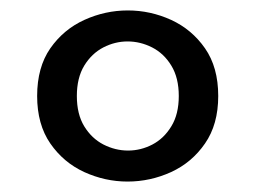

<svg xmlns="http://www.w3.org/2000/svg" viewBox="-20 -890 487 366"><path d="M223.1 -543.9C252.1 -543.9 279.8 -550 306.2 -562C332.5 -574.1 354.1 -592.2 370.8 -616.5C387.6 -640.7 396 -670.9 396 -707C396 -743.5 387.6 -773.8 370.8 -797.9C354.1 -821.9 332.5 -840 306.2 -852.1C279.8 -864.1 252.3 -870.1 223.6 -870.1C195 -870.1 167.4 -864.1 140.9 -852.1C114.3 -840 92.7 -821.9 75.9 -797.9C59.2 -773.8 50.8 -743.5 50.8 -707C50.8 -670.9 59.2 -640.7 75.9 -616.5C92.7 -592.2 114.3 -574.1 140.6 -562C167 -550 194.5 -543.9 223.1 -543.9ZM224.1 -603C207.8 -603 192.2 -606.9 177.2 -614.5C162.3 -622.2 150.1 -633.7 140.6 -649.2C131.2 -664.6 126.5 -683.9 126.5 -707C126.5 -730.1 131.2 -749.4 140.6 -764.9C150.1 -780.4 162.2 -791.9 177 -799.6C191.8 -807.2 207.2 -811 223.1 -811C239.4 -811 255 -807.2 270 -799.6C285 -791.9 297.2 -780.4 306.6 -764.9C316.1 -749.4 320.8 -730.1 320.8 -707C320.8 -683.9 316.1 -664.6 306.6 -649.2C297.2 -633.7 285.2 -622.2 270.5 -614.5C255.9 -606.9 240.4 -603 224.1 -603Z"/></svg>

Font: Antonio
Style: Regular
Weight: 400
Designer: Vernon Adams
Foundry: Vernon Adams
Version: Version 1.002